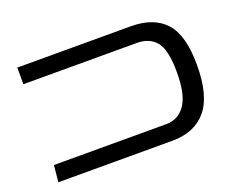

<svg xmlns="http://www.w3.org/2000/svg" viewBox="-95 -726 1089 889"><g transform="rotate(-20 449.5 -282.0)"><path d="M63 -82H617Q676 -82 710.5 -131.5Q745 -181 745 -291Q745 -402 712 -442Q679 -482 617 -482H58V-564H617Q729 -564 786.5 -501.5Q844 -439 844 -291Q844 -140 785.5 -70Q727 0 617 0H55Z"/></g></svg>

Font: FiraGO
Style: Regular
Weight: 400
Designer: bBox Type
Foundry: bBox Type GmbH
Version: Version 1.001;April 20, 2020;FontCreator 12.0.0.2555 64-bit